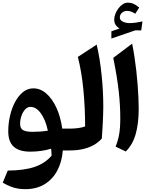

<svg xmlns="http://www.w3.org/2000/svg" viewBox="-20 -1104 1104 1409"><path d="M203.5 -319.6Q245.6 -319.6 279.9 -272.3Q314.3 -225 331.1 -145Q305.2 -140.8 275.5 -138.6Q245.7 -136.5 218.9 -136.5Q173.2 -136.5 150.4 -148.4Q127.6 -160.3 127.6 -195.5Q127.6 -225.9 137.7 -254.4Q147.7 -282.9 164.9 -301.3Q182.1 -319.6 203.5 -319.6ZM224.7 -455.6Q182.7 -455.6 148.7 -428.3Q114.8 -400.9 90.6 -355.4Q66.3 -310 53.5 -254Q40.6 -197.9 40.6 -140.6Q40.6 -63 81.1 -27.1Q121.7 8.9 201.7 8.9Q244.7 8.9 283.5 3.1Q322.4 -2.6 355 -12.8Q356.6 1 357.4 12.9Q358.3 24.9 358.5 38.3Q310.9 94.6 234.6 120.7Q158.4 146.8 37 147.8L0 236.7Q32 254.9 58.9 265.3Q85.9 275.7 111.7 279.9Q137.5 284.2 165.1 284.2Q247.9 284.2 307.1 248Q366.4 211.8 400.4 147.7Q434.4 83.5 441.1 0H491.8V-160.1H436.7Q425.1 -244.9 394.7 -311.8Q364.2 -378.7 320.4 -417.2Q276.7 -455.6 224.7 -455.6Z M689.5 -776.6 551.2 -686.2Q565 -633.2 575.3 -572.2Q585.5 -511.3 591.9 -445.4Q598.3 -379.6 601.5 -311.6Q604.7 -243.5 604.7 -176.3Q581.9 -167.5 552.1 -163.8Q522.3 -160.1 491.7 -160.1Q482 -160.1 477.1 -152.1Q472.2 -144.2 472.2 -123.7V-36.4Q472.2 -15.9 477.1 -8Q482 0 491.7 0Q546.4 0 590.3 -10.3Q634.3 -20.7 668.5 -40.1Q702.6 -59.5 727.1 -87Q729.4 -115.9 731.3 -148.5Q733.3 -181 734.8 -213.5Q736.3 -245.9 737.1 -273.9Q738 -301.9 738 -321.4Q738 -376.1 735 -434.4Q732 -492.7 725.9 -551.6Q719.9 -610.5 710.9 -667.5Q701.9 -724.5 689.5 -776.6Z M949.7 -783.7 811 -679.2Q825.4 -609.5 835.4 -548.7Q845.3 -488 851.3 -433.9Q857.4 -379.8 860 -330.8Q862.7 -281.7 862.7 -235.5Q862.7 -164.8 854.3 -117.6Q845.8 -70.4 828.3 -28.1L902.8 7.7Q953.5 -41.8 975.7 -119.9Q997.9 -198 997.9 -306.1Q997.9 -344.6 995.8 -390.2Q993.7 -435.7 989.8 -485.4Q985.9 -535.1 980.1 -586.4Q974.2 -637.8 966.7 -687.8Q959.2 -737.8 949.7 -783.7ZM859.4 -976.2Q859.4 -996.8 874.9 -1010.4Q890.4 -1024 912.8 -1024Q927.1 -1024 941.1 -1019.2Q955.2 -1014.4 972.6 -1003.1L1001.7 -1048.7Q977.1 -1068.8 958.9 -1076.6Q940.8 -1084.4 918.6 -1084.4Q898.3 -1084.4 880.1 -1072.3Q862 -1060.2 848 -1041Q833.9 -1021.8 826 -1000.4Q818.1 -978.9 818.1 -959.7Q818.1 -938.2 828.5 -921.8Q838.9 -905.3 858 -895.2L797.3 -874.2V-821.2L972.7 -881.4L1016.5 -880.9L1025.6 -946.8Q1000.9 -941.4 976.4 -937.9Q951.8 -934.4 933 -934.4Q903.5 -934.4 881.4 -945.1Q859.4 -955.8 859.4 -976.2Z"/></svg>

Font: Pinar-VF
Style: Regular
Weight: 300
Designer: Amin Abedi
Version: Version 3.0